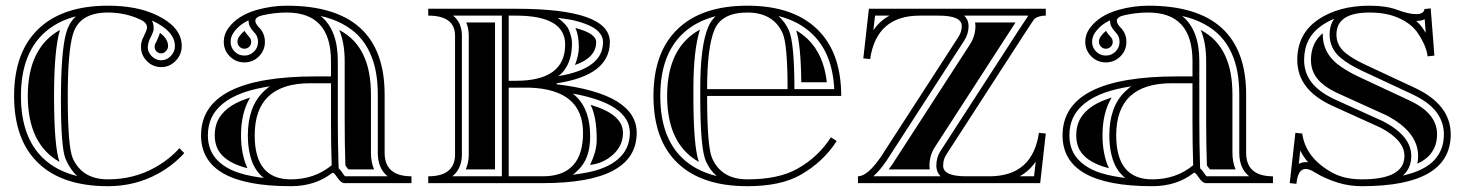

<svg xmlns="http://www.w3.org/2000/svg" viewBox="-20 -640 5119 671"><path d="M615.2 -479Q615.2 -449.7 594.1 -427.6Q573 -405.5 543.7 -405.5Q514.4 -405.5 493.5 -426.4Q472.7 -447.3 472.7 -476.6Q472.7 -496.3 482.2 -512.2Q493.9 -536.6 493.9 -543.5Q493.9 -560.5 471.7 -571Q418.7 -596.2 357.4 -596.2Q256.3 -596.2 234.4 -518.8Q216.8 -456.8 216.8 -304.7Q216.8 -126.5 234.4 -86.9Q267.1 -13.2 357.4 -13.2Q447.5 -13.2 521.7 -54.7Q571 -82.3 607.2 -122.1L624 -105Q585.7 -62.7 533.4 -33.7Q453.4 10.7 357.4 10.7Q198 10.7 113.8 -70.1Q29.3 -150.9 29.3 -304.7Q29.3 -458 114.7 -539.3Q199.5 -620.1 357.4 -620.1Q458 -620.1 526.9 -587.4Q615.2 -545.4 615.2 -479ZM510.7 -568.4Q515.1 -561.3 516.4 -551Q518.1 -538.8 515.4 -530.2Q512.7 -521.5 504.6 -505.6Q496.6 -489.7 496.6 -473.5Q496.6 -457.3 510.5 -443.4Q524.4 -429.4 543.6 -429.4Q562.7 -429.4 577 -444.3Q591.3 -459.2 591.3 -479Q591.3 -531.2 510.7 -568.4ZM250.2 -24.7Q226.6 -45.2 209.7 -83.3Q192.9 -121.3 192.9 -290.8Q192.9 -460.2 211.4 -525.4Q221.4 -560.5 245.1 -583Q176.3 -564.9 131.3 -522Q53.2 -447.8 53.2 -304.4Q53.2 -161.1 130.4 -87.4Q177 -42.5 250.2 -24.7ZM539.1 -525.1Q567.4 -504.2 567.4 -479Q567.4 -469 559.9 -461.2Q552.5 -453.4 543.3 -453.4Q534.2 -453.4 527.3 -460.2Q520.5 -467 520.5 -475.2Q520.5 -483.4 522.5 -486.6Q524.4 -489.7 526.6 -494.4Q535.9 -514.4 539.1 -525.1ZM189.5 -535.4Q168.9 -466.1 168.9 -304.7Q168.9 -127 188 -74.2Q77.1 -137 77.1 -304.7Q77.1 -472.2 189.5 -535.4Z M1136.7 -349.1H1064.5Q870.1 -349.1 870.1 -167Q870.1 -13.2 996.1 -13.2Q1079.3 -13.2 1139.2 -62.5Q1136.7 -135.3 1136.7 -215.1ZM762 -493.9Q762 -519 777.1 -540.5Q809.8 -586.2 877.9 -605.5Q929.9 -620.1 981.9 -620.1Q1324.2 -620.1 1324.2 -309.6V-106Q1324.2 -23.9 1418 -23.9V0H1183.6Q1171.9 0 1158.9 -19.5Q1146 -39.1 1141.4 -36.1Q1082.3 10.7 996.1 10.7Q682.6 10.7 682.6 -167Q682.6 -373 1084 -373H1136.7V-426.8Q1136.7 -596.2 981.9 -596.2Q940.4 -596.2 898.9 -586.9Q872.3 -581.1 872.3 -567.1Q872.3 -557.6 884.8 -544.4Q905.8 -523.9 905.8 -493.7Q905.8 -463.9 884.8 -442.9Q863.8 -421.9 834 -421.9Q804.2 -421.9 783.2 -442.9Q762.2 -463.9 762 -493.9ZM785.9 -493.9Q785.9 -473.9 800 -459.7Q814 -445.8 833.9 -445.8Q853.8 -445.8 867.8 -459.8Q881.8 -473.9 881.8 -493.7Q881.8 -513.9 867.7 -527.6Q854.7 -541.3 850.6 -553.7Q850.3 -554.7 850 -556.6Q849.6 -558.6 849.2 -561.8Q848.9 -564.9 848.4 -567.1V-569.1Q815.2 -553 796.6 -526.6Q785.9 -511.5 785.9 -493.9ZM901.6 -18.1Q894.5 -23.9 887.7 -31.2Q875 -44.9 866.1 -63Q857.2 -81.1 851.7 -107.8Q846.2 -134.5 846.2 -167Q846.2 -266.6 900.9 -319.8Q919.4 -337.6 924.8 -338.6Q869.1 -330.1 830.6 -316.4Q787.1 -300.8 759.3 -278.1Q731.4 -255.4 719 -228Q706.5 -200.7 706.5 -167Q706.5 -138.7 716.1 -115.5Q725.6 -92.3 747.1 -73Q768.6 -53.7 801.8 -40.5Q835 -27.8 884 -20.5ZM1168.5 -46.9Q1172.4 -42.5 1179 -32.7Q1183.3 -26.1 1186 -23.9H1334.7Q1300.3 -51.5 1300.3 -106V-309.6Q1300.3 -352.3 1293.7 -388.4Q1287.1 -424.6 1272.2 -456.7Q1257.3 -488.8 1234.4 -513.3Q1211.4 -537.8 1177.7 -556Q1144 -574.2 1100.6 -584.2Q1160.6 -535.6 1160.6 -426.8V-215.1Q1160.6 -136 1163.1 -63.2L1163.6 -51.5ZM809.8 -494.1Q809.8 -504.2 816.2 -512.7Q823.7 -523.4 834.5 -532.2Q840.8 -521.5 850.6 -511Q857.9 -503.9 857.9 -493.7Q857.9 -483.6 851 -476.7Q844 -469.7 834 -469.7Q824 -469.7 817.1 -476.8Q809.8 -483.9 809.8 -494.1ZM854.2 -299.1Q822.3 -245.8 822.3 -167Q822.3 -132.1 828.4 -103Q834.5 -73.2 844.7 -52.5V-52.2Q825.7 -56.9 810.5 -63Q781.2 -74.5 762.9 -90.8Q745.6 -106.4 738.3 -124.5Q730.5 -143.3 730.5 -167Q730.5 -195.6 740.7 -218Q751 -240.2 774.4 -259.8Q799.1 -280 838.9 -293.9Q846.2 -296.6 854.2 -299.1ZM1197.5 -47.9Q1191.2 -56.9 1187 -61.8V-64.2Q1184.6 -136.5 1184.6 -215.1V-426.8Q1184.6 -490 1165.5 -535.4L1166.3 -534.9Q1196.5 -518.6 1216.9 -496.8Q1237.3 -475.1 1250.5 -446.5Q1264.2 -417.2 1270 -384.3Q1276.4 -350.3 1276.4 -309.6V-106Q1276.4 -73.2 1287.4 -47.9Z M1757.8 -585.4V-357.7H1783.2Q1955.1 -357.7 1955.1 -484.4Q1955.1 -585.4 1783.2 -585.4ZM1925.5 -345.5Q2205.1 -311.8 2205.1 -175.8Q2205.1 0 1877 0H1476.6V-23.9Q1566.9 -23.9 1570.3 -95.5V-515.1Q1570.3 -585.4 1476.6 -585.4V-609.4H1783.2Q2111.3 -609.4 2111.3 -493Q2111.3 -376.7 1925.5 -348.9ZM1757.8 -23.9H1877Q2017.6 -23.9 2017.6 -175.8Q2017.6 -327.6 1830.1 -333.7H1757.8ZM1931.2 -374Q2087.4 -399.4 2087.4 -492.7Q2087.4 -534.7 2022.9 -557.6Q1991.5 -568.8 1965.8 -572.5L1929.2 -577.6Q1959.5 -555.7 1967.5 -536.6Q1979 -509.5 1979 -489.7Q1979 -437 1958 -403.8Q1949.2 -387.5 1931.2 -374ZM1733.9 -23.9V-585.4H1563.5Q1594.2 -560.8 1594.2 -515.1V-95Q1592 -48.8 1561 -23.9ZM1981.7 -29.3Q1987.3 -29.8 1991.7 -30.5L2023.2 -35.6Q2097.9 -48.3 2138.9 -83Q2181.2 -118.9 2181.2 -175.8Q2181.2 -276.9 1981.7 -313Q2042.5 -266.4 2042.5 -162.8Q2042.5 -84 1998.8 -44.2Q1987.8 -33.2 1981.7 -29.3ZM1991 -542.2Q2063.5 -523.4 2063.5 -492.7Q2063.5 -438.7 1989.5 -412.8Q2002.9 -447.8 2002.9 -474.6Q2002.9 -516.1 1991 -542.2ZM1710 -47.9H1607.9Q1616.9 -69.3 1618.2 -94.2V-515.1Q1618.2 -540 1609.6 -561.5H1710ZM2043.9 -273.7Q2157.2 -240.5 2157.2 -175.8Q2157.2 -128.9 2119.1 -96.7Q2085 -67.9 2041.7 -63.7Q2065.4 -109.9 2065.4 -152.3Q2065.4 -231.7 2043.9 -273.7Z M2591.8 -13.2Q2700.4 -13.2 2765.9 -49.8Q2840.1 -91.3 2883.8 -160.2L2904.1 -147.2Q2857.9 -74.7 2777.6 -28.8Q2708.5 10.7 2591.8 10.7Q2432.6 10.7 2348.1 -70.1Q2263.7 -150.9 2263.7 -304.7Q2263.7 -458 2349.1 -539.3Q2433.8 -620.1 2591.8 -620.1Q2749.5 -620.1 2834.5 -539.3Q2919.9 -458 2919.9 -304.7H2451.2Q2451.2 -126.5 2468.8 -86.9Q2501.5 -13.2 2591.8 -13.2ZM2451.2 -328.6H2732.4Q2732.4 -486.6 2714.8 -524.7Q2681.9 -596.2 2591.8 -596.2Q2502.4 -596.2 2477.1 -536.4Q2451.2 -475.1 2451.2 -328.6ZM2427.2 -328.6Q2427.2 -480.2 2455.1 -545.7Q2460.9 -559.6 2469.7 -571Q2475.1 -577.9 2480.5 -583.3Q2411.1 -565.2 2365.7 -522Q2287.6 -447.8 2287.6 -304.7Q2287.6 -161.1 2364.7 -87.4Q2411.6 -42.5 2484.6 -24.7Q2460.9 -45.2 2446.8 -77.1Q2427.2 -121.3 2427.2 -304.7ZM2700.4 -584Q2722.7 -564.5 2736.6 -534.7Q2756.3 -491.7 2756.3 -328.6H2895.5Q2889.4 -454.1 2817.9 -522Q2771.5 -566.2 2700.4 -584ZM2403.3 -328.6V-304.7Q2403.3 -127.4 2422.4 -74.2Q2399.4 -87.2 2381.1 -104.7Q2311.5 -171.4 2311.5 -304.7Q2311.5 -437.5 2382.1 -504.6Q2401.6 -523.2 2426.3 -536.6Q2403.3 -466.3 2403.3 -328.6ZM2762.5 -533.7Q2783.9 -521.2 2801.5 -504.6Q2858.9 -450.2 2869.6 -352.5H2780.3Q2778.8 -484.6 2762.5 -533.7Z M3573.7 -585.4H3349.9Q3353.5 -581.8 3356.3 -577.6Q3359.1 -573.5 3360.6 -570.2Q3362.1 -566.9 3363 -563Q3364 -559.1 3364.3 -556.9Q3364.5 -554.7 3364.7 -551.8L3365 -549.1Q3365 -521.5 3349.4 -497.6L3078.1 -78.1Q3054 -43 3032 -23.9H3267.1Q3263.4 -27.6 3260.7 -31.7Q3258.1 -35.9 3256.6 -39.2Q3255.1 -42.5 3254.2 -46.4Q3253.2 -50.3 3252.9 -52.5Q3252.7 -54.7 3252.4 -57.6L3252.2 -60.3Q3252.2 -89.6 3266.6 -111.8L3537.8 -531Q3566.7 -575.4 3573.7 -585.4ZM3599.6 -75.2Q3577.6 -42.5 3543.5 -23.9H3593.8ZM3088.4 -585.4H3038.1L3032.2 -534.2Q3054.4 -566.9 3088.4 -585.4ZM3016.6 -609.4H3634.8V-585.4Q3609.9 -585.4 3595.2 -574.2Q3593.3 -572.8 3557.9 -518.1L3286.6 -98.9Q3276.1 -82.8 3276.1 -60.3Q3276.1 -23.9 3356.2 -23.9H3437.5Q3588.6 -23.9 3610.8 -175.8L3634.8 -173.3L3615.2 0H2978.5V-23.9Q3011.7 -23.9 3058.1 -91.3L3329.3 -510.5Q3341.1 -528.6 3341.1 -549.1Q3341.1 -585.4 3260.3 -585.4H3194.3Q3043.2 -585.4 3021 -433.6L2997.1 -436ZM3229.5 -47.9H3085.7L3097.9 -64.7L3369.6 -484.4Q3388.9 -514.4 3388.9 -549.1Q3388.9 -555.4 3387.7 -561.5H3529.1L3517.6 -543.9L3246.6 -125Q3228.3 -96.9 3228.3 -60.3Q3228.3 -54 3229.5 -47.9Z M4147.5 -349.1H4075.2Q3880.9 -349.1 3880.9 -167Q3880.9 -13.2 4006.8 -13.2Q4090.1 -13.2 4149.9 -62.5Q4147.5 -135.3 4147.5 -215.1ZM3772.7 -493.9Q3772.7 -519 3787.8 -540.5Q3820.6 -586.2 3888.7 -605.5Q3940.7 -620.1 3992.7 -620.1Q4335 -620.1 4335 -309.6V-106Q4335 -23.9 4428.7 -23.9V0H4194.3Q4182.6 0 4169.7 -19.5Q4156.7 -39.1 4152.1 -36.1Q4093 10.7 4006.8 10.7Q3693.4 10.7 3693.4 -167Q3693.4 -373 4094.7 -373H4147.5V-426.8Q4147.5 -596.2 3992.7 -596.2Q3951.2 -596.2 3909.7 -586.9Q3883.1 -581.1 3883.1 -567.1Q3883.1 -557.6 3895.5 -544.4Q3916.5 -523.9 3916.5 -493.7Q3916.5 -463.9 3895.5 -442.9Q3874.5 -421.9 3844.7 -421.9Q3814.9 -421.9 3793.9 -442.9Q3772.9 -463.9 3772.7 -493.9ZM3796.6 -493.9Q3796.6 -473.9 3810.8 -459.7Q3824.7 -445.8 3844.6 -445.8Q3864.5 -445.8 3878.5 -459.8Q3892.6 -473.9 3892.6 -493.7Q3892.6 -513.9 3878.4 -527.6Q3865.5 -541.3 3861.3 -553.7Q3861.1 -554.7 3860.7 -556.6Q3860.4 -558.6 3860 -561.8Q3859.6 -564.9 3859.1 -567.1V-569.1Q3825.9 -553 3807.4 -526.6Q3796.6 -511.5 3796.6 -493.9ZM3912.4 -18.1Q3905.3 -23.9 3898.4 -31.2Q3885.7 -44.9 3876.8 -63Q3867.9 -81.1 3862.4 -107.8Q3856.9 -134.5 3856.9 -167Q3856.9 -266.6 3911.6 -319.8Q3930.2 -337.6 3935.5 -338.6Q3879.9 -330.1 3841.3 -316.4Q3797.9 -300.8 3770 -278.1Q3742.2 -255.4 3729.7 -228Q3717.3 -200.7 3717.3 -167Q3717.3 -138.7 3726.8 -115.5Q3736.3 -92.3 3757.8 -73Q3779.3 -53.7 3812.5 -40.5Q3845.7 -27.8 3894.8 -20.5ZM4179.2 -46.9Q4183.1 -42.5 4189.7 -32.7Q4194.1 -26.1 4196.8 -23.9H4345.5Q4311 -51.5 4311 -106V-309.6Q4311 -352.3 4304.4 -388.4Q4297.9 -424.6 4283 -456.7Q4268.1 -488.8 4245.1 -513.3Q4222.2 -537.8 4188.5 -556Q4154.8 -574.2 4111.3 -584.2Q4171.4 -535.6 4171.4 -426.8V-215.1Q4171.4 -136 4173.8 -63.2L4174.3 -51.5ZM3820.6 -494.1Q3820.6 -504.2 3826.9 -512.7Q3834.5 -523.4 3845.2 -532.2Q3851.6 -521.5 3861.3 -511Q3868.7 -503.9 3868.7 -493.7Q3868.7 -483.6 3861.7 -476.7Q3854.7 -469.7 3844.7 -469.7Q3834.7 -469.7 3827.9 -476.8Q3820.6 -483.9 3820.6 -494.1ZM3865 -299.1Q3833 -245.8 3833 -167Q3833 -132.1 3839.1 -103Q3845.2 -73.2 3855.5 -52.5V-52.2Q3836.4 -56.9 3821.3 -63Q3792 -74.5 3773.7 -90.8Q3756.3 -106.4 3749 -124.5Q3741.2 -143.3 3741.2 -167Q3741.2 -195.6 3751.5 -218Q3761.7 -240.2 3785.2 -259.8Q3809.8 -280 3849.6 -293.9Q3856.9 -296.6 3865 -299.1ZM4208.3 -47.9Q4201.9 -56.9 4197.8 -61.8V-64.2Q4195.3 -136.5 4195.3 -215.1V-426.8Q4195.3 -490 4176.3 -535.4L4177 -534.9Q4207.3 -518.6 4227.7 -496.8Q4248 -475.1 4261.2 -446.5Q4274.9 -417.2 4280.8 -384.3Q4287.1 -350.3 4287.1 -309.6V-106Q4287.1 -73.2 4298.1 -47.9Z M4962.6 -525.1 4959 -572.8Q4952.6 -569.6 4944.6 -567.9Q4944.1 -567.9 4929.9 -566.7H4929.4Q4943.8 -554 4953.6 -539.3Q4958.5 -532 4962.6 -525.1ZM4519 -67.1Q4526.6 -71.5 4534.2 -72.8Q4543.7 -74 4551.5 -72.8Q4534.9 -92 4524.2 -114ZM4882.6 -26.4Q4920.9 -34.9 4948.7 -48.8Q4976.6 -62.7 4993.4 -81.4Q5010.3 -100.1 5018.2 -122.1Q5026.1 -144 5026.1 -170.7Q5026.1 -214.1 4999.3 -249.1Q4972.4 -284.2 4914.8 -311L4739 -393.1Q4693.4 -414.8 4667.5 -436Q4626.7 -469.2 4626.7 -519.3Q4626.7 -551.8 4642.8 -574.5Q4619.4 -564.9 4599.4 -551Q4537.6 -508.5 4537.6 -430.2Q4537.6 -386.5 4563 -353Q4589.8 -317.6 4647.7 -291.3L4813.7 -216.1Q4912.1 -165 4912.1 -95Q4912.1 -52.2 4882.6 -26.4ZM4958.5 -608.4 4980 -610.8 4992.9 -445.6 4969 -443.1Q4965.8 -478.5 4933.8 -525.9Q4913.6 -555.9 4870.5 -576Q4827.4 -596.2 4766.6 -596.2Q4650.6 -596.2 4650.6 -519.3Q4650.6 -480.7 4682.6 -454.6Q4706.3 -435.3 4749.3 -414.8L4925 -332.8Q5049.8 -274.2 5050 -170.7Q5050 10.7 4739.5 10.7Q4697 10.7 4657.7 -1Q4611.1 -15.1 4572.3 -39.1Q4555.4 -49.6 4543.2 -49.6Q4515.6 -49.6 4510.7 2.4L4487.3 0L4507.1 -175.8L4531 -173.3Q4543 -88.1 4635.3 -36.9Q4678 -13.2 4739.5 -13.2Q4888.2 -13.2 4888.2 -95Q4888.2 -150.6 4803.2 -194.6L4637.9 -269.5Q4574.5 -298.3 4543.9 -338.6Q4513.9 -378.2 4513.7 -430.2Q4513.7 -521.2 4585.7 -570.8Q4657.5 -620.1 4766.6 -620.1Q4824.5 -620.1 4863.5 -605.5Q4903.3 -590.6 4929.9 -590.6Q4955.3 -590.6 4958.5 -608.4ZM4933.3 -68.1Q4936 -81.1 4936 -95Q4936 -137.5 4907.7 -173.3Q4879.4 -209.2 4824.2 -237.5L4657.7 -313Q4605.2 -336.7 4582 -367.4Q4561.5 -394.5 4561.5 -430.2V-430.7Q4561.5 -489.7 4602.8 -523.9V-519.3Q4602.8 -458 4652.3 -417.5Q4680.4 -394.5 4728.8 -371.6L4904.8 -289.3Q4957 -264.9 4980.2 -234.6Q5002.2 -206.1 5002.2 -170.7V-170.4Q5002.2 -148.4 4995.6 -130.4Q4989.3 -112.8 4975.6 -97.4Q4961.7 -82 4938 -70.3Z"/></svg>

Font: itsadzokeS01
Style: Regular
Weight: 600
Width: 6
Version: Version 0.46